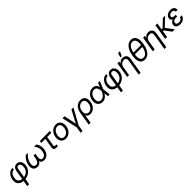

<svg xmlns="http://www.w3.org/2000/svg" viewBox="732 -3270 6005 6005"><g transform="rotate(-45 3735.0 -267.5)"><path d="M221.7 204.1 253.4 10.7Q174.3 4.4 121.1 -31.5Q67.9 -67.4 45.7 -128.2Q23.4 -189 36.6 -269Q48.8 -340.8 84.7 -399.4Q120.6 -458 175.5 -492.7Q230.5 -527.3 299.3 -527.3L286.6 -452.1Q239.7 -452.1 205.6 -428.2Q171.4 -404.3 149.9 -363.3Q128.4 -322.3 120.1 -271Q104 -174.3 144 -123.5Q184.1 -72.8 266.1 -64.9L315.4 -363.8Q328.6 -442.4 372.6 -484.9Q416.5 -527.3 482.9 -527.3Q543.9 -527.3 585 -493.7Q626 -460 642.8 -402.8Q659.7 -345.7 647.9 -275.4Q634.8 -196.3 591.6 -135.5Q548.3 -74.7 482.7 -37.4Q417 0 337.9 9.3L305.7 204.1ZM350.6 -66.9Q433.6 -78.6 491.9 -132.3Q550.3 -186 565.4 -278.3Q578.1 -354.5 553.2 -403.3Q528.3 -452.1 476.6 -452.1Q414.6 -452.1 402.3 -380.9Z M874 7.8Q816.4 7.8 774.7 -18.8Q732.9 -45.4 715.1 -98.4Q697.3 -151.4 710 -230.5Q721.7 -301.8 749.8 -357.7Q777.8 -413.6 812 -453.4Q846.2 -493.2 875 -515.6H969.2Q934.6 -485.4 898.2 -444.8Q861.8 -404.3 833.7 -351.8Q805.7 -299.3 794.4 -232.4Q781.2 -153.3 804.7 -109.9Q828.1 -66.4 884.3 -66.4Q938 -66.4 971.9 -106.7Q1005.9 -147 1018.6 -223.6L1036.6 -333H1117.7L1099.6 -223.6Q1086.9 -147 1105.2 -106.7Q1123.5 -66.4 1178.2 -66.4Q1235.8 -66.4 1273.9 -109.6Q1312 -152.8 1325.2 -232.4Q1336.4 -299.3 1325.4 -351.8Q1314.5 -404.3 1291.7 -444.8Q1269 -485.4 1244.1 -515.6H1338.4Q1359.9 -493.2 1380.6 -453.4Q1401.4 -413.6 1410.9 -357.7Q1420.4 -301.8 1408.7 -230.5Q1389.2 -111.3 1324.5 -51.8Q1259.8 7.8 1170.9 7.8Q1108.9 7.8 1076.9 -18.8Q1044.9 -45.4 1035.2 -88.4Q1011.2 -44.4 972.4 -18.3Q933.6 7.8 874 7.8Z M1724.6 0Q1592.8 0 1611.8 -116.2L1665.5 -440.4H1485.4L1498 -515.6H1940.4L1927.7 -440.4H1748.5L1696.3 -125Q1691.4 -95.2 1701.9 -83.3Q1712.4 -71.3 1744.1 -71.3H1792L1780.3 0Z M2130.4 11.7Q2035.2 11.7 1980.7 -47.9Q1926.3 -107.4 1926.3 -203.1Q1926.3 -264.6 1946.3 -322.8Q1966.3 -380.9 2003.7 -427Q2041 -473.1 2093.3 -500.2Q2145.5 -527.3 2209.5 -527.3Q2304.7 -527.3 2358.9 -467.3Q2413.1 -407.2 2413.1 -310.5Q2413.1 -248.5 2393.1 -190.7Q2373 -132.8 2335.7 -87.2Q2298.3 -41.5 2246.3 -14.9Q2194.3 11.7 2130.4 11.7ZM2132.8 -63.5Q2181.2 -63.5 2218 -85.2Q2254.9 -106.9 2280 -143.3Q2305.2 -179.7 2317.9 -223.9Q2330.6 -268.1 2330.6 -312.5Q2330.6 -377.4 2298.8 -414.8Q2267.1 -452.1 2207 -452.1Q2160.2 -452.1 2123.5 -430.7Q2086.9 -409.2 2061.5 -373Q2036.1 -336.9 2022.7 -292.2Q2009.3 -247.6 2009.3 -201.2Q2009.3 -137.2 2040.8 -100.3Q2072.3 -63.5 2132.8 -63.5Z M2581.5 204.1 2614.7 1.5 2501 -515.6H2590.8L2652.8 -218.8Q2659.2 -189 2664.6 -159.4Q2669.9 -129.9 2675.3 -100.1Q2689.9 -129.9 2705.1 -159.4Q2720.2 -189 2735.8 -218.8L2895 -515.6H2983.4L2697.8 1.5L2664.6 204.1Z M2940.4 204.1 3017.1 -258.8Q3030.8 -339.8 3069.6 -399.7Q3108.4 -459.5 3166.5 -492.4Q3224.6 -525.4 3295.4 -525.4Q3366.7 -525.4 3413.8 -492.4Q3460.9 -459.5 3480 -399.4Q3499 -339.4 3485.4 -257.8Q3472.2 -178.2 3434.1 -117.9Q3396 -57.6 3340.3 -23.9Q3284.7 9.8 3217.8 9.8Q3110.8 9.8 3070.8 -78.1H3069.8L3023.4 204.1ZM3213.4 -64.9Q3284.7 -64.9 3335.7 -116.5Q3386.7 -168 3401.4 -257.8Q3416.5 -348.1 3386.7 -399.7Q3356.9 -451.2 3287.1 -451.2Q3239.3 -451.2 3198.7 -427.2Q3158.2 -403.3 3130.4 -359.9Q3102.5 -316.4 3092.8 -257.8Q3078.6 -169.4 3110.4 -117.2Q3142.1 -64.9 3213.4 -64.9Z M3753.4 11.7Q3682.1 11.7 3632.8 -22.7Q3583.5 -57.1 3562.7 -117.7Q3542 -178.2 3554.7 -256.8Q3567.9 -335.9 3606.9 -397Q3646 -458 3704.8 -492.7Q3763.7 -527.3 3835 -527.3Q3905.8 -527.3 3953.1 -490.5Q4000.5 -453.6 4019 -380.4L4072.8 -515.6H4150.9L4044.9 -257.8L4073.2 0H3995.1L3981.4 -138.7Q3937 -65.9 3882.3 -27.1Q3827.6 11.7 3753.4 11.7ZM3969.7 -254.9 3969.2 -259.3Q3959.5 -359.4 3926.8 -405.8Q3894 -452.1 3830.1 -452.1Q3757.3 -452.1 3705.3 -398.9Q3653.3 -345.7 3638.7 -256.8Q3624 -168.9 3654.5 -116.2Q3685.1 -63.5 3758.3 -63.5Q3824.2 -63.5 3877.7 -110.8Q3931.2 -158.2 3969.7 -254.9Z M4368.2 204.1 4399.9 10.7Q4320.8 4.4 4267.6 -31.5Q4214.4 -67.4 4192.1 -128.2Q4169.9 -189 4183.1 -269Q4195.3 -340.8 4231.2 -399.4Q4267.1 -458 4322 -492.7Q4377 -527.3 4445.8 -527.3L4433.1 -452.1Q4386.2 -452.1 4352.1 -428.2Q4317.9 -404.3 4296.4 -363.3Q4274.9 -322.3 4266.6 -271Q4250.5 -174.3 4290.5 -123.5Q4330.6 -72.8 4412.6 -64.9L4461.9 -363.8Q4475.1 -442.4 4519 -484.9Q4563 -527.3 4629.4 -527.3Q4690.4 -527.3 4731.4 -493.7Q4772.5 -460 4789.3 -402.8Q4806.2 -345.7 4794.4 -275.4Q4781.2 -196.3 4738 -135.5Q4694.8 -74.7 4629.2 -37.4Q4563.5 0 4484.4 9.3L4452.1 204.1ZM4497.1 -66.9Q4580.1 -78.6 4638.4 -132.3Q4696.8 -186 4711.9 -278.3Q4724.6 -354.5 4699.7 -403.3Q4674.8 -452.1 4623 -452.1Q4561 -452.1 4548.8 -380.9Z M4978 -301.8 4928.2 0H4845.2L4930.7 -515.6H5011.7L4999 -440.9Q5063.5 -525.4 5161.1 -525.4Q5213.4 -525.4 5253.9 -502.7Q5294.4 -480 5314.2 -434.6Q5334 -389.2 5322.3 -320.3L5235.4 204.1H5152.3L5238.3 -314.5Q5260.3 -449.2 5144.5 -449.2Q5106.9 -449.2 5072 -434.1Q5037.1 -418.9 5012 -386.5Q4986.8 -354 4978 -301.8ZM5127 -582 5170.4 -727.5H5253.4L5185.5 -582Z M5622.6 11.7Q5545.9 11.7 5497.1 -32.2Q5448.2 -76.2 5431.4 -157Q5414.6 -237.8 5432.6 -348.1L5438 -379.4Q5456.5 -490.2 5500.2 -570.8Q5543.9 -651.4 5607.2 -695.3Q5670.4 -739.3 5747.1 -739.3Q5823.7 -739.3 5872.6 -695.3Q5921.4 -651.4 5938.5 -570.8Q5955.6 -490.2 5937 -379.4L5931.6 -348.1Q5913.6 -237.8 5869.6 -157Q5825.7 -76.2 5762.5 -32.2Q5699.2 11.7 5622.6 11.7ZM5635.3 -63.5Q5710.9 -63.5 5766.6 -132.1Q5822.3 -200.7 5844.2 -328.1H5513.7Q5493.2 -200.7 5526.4 -132.1Q5559.6 -63.5 5635.3 -63.5ZM5525.4 -399.4H5856Q5876.5 -526.9 5843.3 -595.5Q5810.1 -664.1 5734.4 -664.1Q5658.7 -664.1 5602.8 -595.5Q5546.9 -526.9 5525.4 -399.4Z M6112.8 -301.8 6063 0H5980L6065.4 -515.6H6146.5L6133.8 -440.9Q6198.2 -525.4 6295.9 -525.4Q6348.1 -525.4 6388.7 -502.7Q6429.2 -480 6449 -434.6Q6468.8 -389.2 6457 -320.3L6370.1 204.1H6287.1L6373 -314.5Q6395 -449.2 6279.3 -449.2Q6241.7 -449.2 6206.8 -434.1Q6171.9 -418.9 6146.7 -386.5Q6121.6 -354 6112.8 -301.8Z M6695.8 -515.6 6659.2 -294.9H6708L6939 -515.6H7040L6762.7 -254.4L6951.7 0H6848.6L6684.1 -219.7H6647L6610.4 0H6527.3L6612.8 -515.6Z M7185.1 11.7Q7128.9 11.7 7087.2 -6.3Q7045.4 -24.4 7025.4 -58.6Q7005.4 -92.8 7013.2 -140.6Q7020.5 -187 7051 -218Q7081.5 -249 7129.4 -264.2Q7090.8 -279.3 7073.5 -307.4Q7056.2 -335.4 7063 -377Q7070.3 -420.9 7099.9 -454.8Q7129.4 -488.8 7175.5 -508.1Q7221.7 -527.3 7278.8 -527.3Q7365.2 -527.3 7408.2 -483.4Q7451.2 -439.5 7442.9 -367.2H7362.8Q7368.2 -407.2 7342.8 -431.6Q7317.4 -456.1 7267.1 -456.1Q7218.3 -456.1 7184.8 -433.3Q7151.4 -410.6 7146 -377Q7141.1 -345.7 7166 -323.5Q7190.9 -301.3 7251.5 -301.3H7297.4L7293.9 -279.8L7285.6 -230H7231.9Q7178.2 -230 7141.4 -209.5Q7104.5 -189 7097.7 -146.5Q7090.8 -106 7118.2 -82.8Q7145.5 -59.6 7198.7 -59.6Q7309.6 -59.6 7334.5 -154.3H7416.5Q7403.8 -98.1 7370.1 -61.3Q7336.4 -24.4 7288.3 -6.3Q7240.2 11.7 7185.1 11.7Z"/></g></svg>

Font: Inter Display
Style: Italic
Weight: 400
Italic angle: -9.39999°
Designer: Rasmus Andersson
Foundry: rsms
Version: Version 4.000;git-a52131595